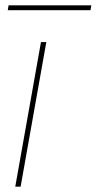

<svg xmlns="http://www.w3.org/2000/svg" viewBox="-20 -697 361 717"><path d="M37 0 133 -540H153L57 0ZM9 -659 12 -677H321L318 -659Z"/></svg>

Font: Poppins Variable
Style: Italic
Weight: 100
Italic angle: -10°
Designer: Jonny Pinhorn
Foundry: Indian Type Foundry
Version: Version 6.000